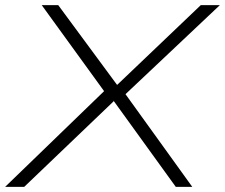

<svg xmlns="http://www.w3.org/2000/svg" viewBox="-25 -725 873 745"><path d="M-5 0 391 -383 390 -356 137 -705H201L429 -396H430L754 -705H828L455 -353L453 -372L721 0H657L415 -335L416 -332L69 0Z"/></svg>

Font: Nunito Sans 7pt Expanded ExtraLight
Style: Italic
Weight: 250
Width: 7
Italic angle: -9°
Designer: Vernon Adams
Foundry: Vernon Adams
Version: Version 3.101;gftools[0.9.27]